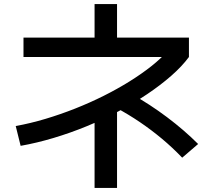

<svg xmlns="http://www.w3.org/2000/svg" viewBox="-20 -830 1040 940"><path d="M57 -213Q129 -226 202.5 -248Q276 -270 348 -298.5Q420 -327 487 -360.5Q554 -394 613.5 -431Q673 -468 721 -506Q769 -544 802 -582L830 -551H95V-646H443V-810H553V-646H905V-551Q871 -505 818.5 -459Q766 -413 700.5 -369Q635 -325 560 -285Q485 -245 404.5 -212Q324 -179 242 -154.5Q160 -130 81 -116ZM443 90V-307H553V90ZM872 -58Q824 -108 772.5 -151Q721 -194 665 -232Q609 -270 546 -304L623 -370Q713 -320 797.5 -256.5Q882 -193 950 -125Z"/></svg>

Font: M PLUS 1 Medium
Style: Regular
Weight: 500
Designer: Coji Morishita
Foundry: UNDERFOREST DESIGN
Version: Version 1.001